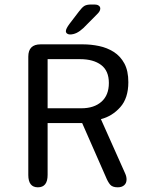

<svg xmlns="http://www.w3.org/2000/svg" viewBox="-20 -813 659 840"><path d="M188.3 -554.2V-339.3H336Q391.5 -339.3 423.9 -368Q456.3 -396.7 456.3 -450Q456.3 -503.3 422.4 -528.8Q388.5 -554.2 330.3 -554.2ZM103.8 -47.7V-565.2Q103.8 -619 157.7 -619H342.3Q378.3 -619 413.5 -611.6Q448.7 -604.2 477.8 -585.8Q506.8 -567.3 524.2 -535.2Q541.5 -503.2 541.5 -453.5Q541.5 -383.7 506.2 -344.1Q471 -304.5 421.5 -291.7L527.3 -54.7Q530.7 -47.3 532.2 -40.7Q533.7 -34 533.7 -28Q533.7 -11.8 523.3 -2.7Q513 6.5 495 6.5Q472 6.5 461.9 -5.3Q451.8 -17.2 442.7 -39.7L339.5 -274.5H188.3V-47.7Q188.3 6.5 145.8 6.5Q103.8 6.5 103.8 -47.7ZM286 -662.2Q279.3 -662.2 273.8 -665.9Q268.2 -669.7 268.2 -677Q268.2 -687.3 284.2 -708.8L326 -763.5Q339 -780.8 349.2 -787.1Q359.5 -793.3 379.5 -793.3H394Q404.8 -793.3 411.8 -788.5Q418.7 -783.7 418.7 -775.5Q418.7 -764 404.8 -750.8L344.7 -690.2Q329.2 -675.8 315 -669Q300.8 -662.2 286 -662.2Z"/></svg>

Font: Sono ExtraLight
Style: Regular
Weight: 200
Designer: Tyler Finck
Foundry: Tyler Finck
Version: Version 2.112